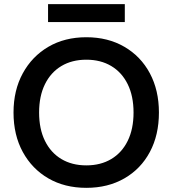

<svg xmlns="http://www.w3.org/2000/svg" viewBox="-20 -891 830 923"><path d="M395 12Q291 12 212.5 -33.5Q134 -79 89.5 -160.5Q45 -242 45 -350Q45 -457 89.5 -538.5Q134 -620 212.5 -666Q291 -712 395 -712Q499 -712 578 -666Q657 -620 700.5 -538.5Q744 -457 744 -350Q744 -242 700.5 -160.5Q657 -79 578 -33.5Q499 12 395 12ZM395 -96Q464 -96 515 -126.5Q566 -157 594 -214Q622 -271 622 -350Q622 -429 594 -486Q566 -543 515 -573.5Q464 -604 395 -604Q326 -604 275 -573.5Q224 -543 196 -486Q168 -429 168 -350Q168 -271 196 -214Q224 -157 275 -126.5Q326 -96 395 -96ZM211 -785V-871H580V-785Z"/></svg>

Font: DM Sans 24pt SemiBold
Style: Regular
Weight: 600
Designer: Colophon Foundry, Jonny Pinhorn
Foundry: Colophon Foundry
Version: Version 4.004;gftools[0.9.30]